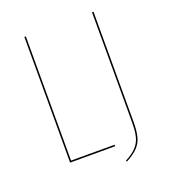

<svg xmlns="http://www.w3.org/2000/svg" viewBox="-141 -781 859 976"><g transform="rotate(-20 289.0 -293.0)"><path d="M112 -8H348L347 0H104V-680H112ZM478 -86Q478 -36 470 -5Q462 26 440.5 49Q419 72 377 94L374 88Q414 67 434.5 44.5Q455 22 462.5 -7.5Q470 -37 470 -86V-680H478Z"/></g></svg>

Font: Fira Sans Compressed Eight
Style: Regular
Weight: 100
Width: 1
Designer: bBox Type GmbH & Carrois Corporate GbR & Edenspiekermann AG
Foundry: bBox Type GmbH & Carrois Corporate GbR & Edenspiekermann AG
Version: Version 4.301